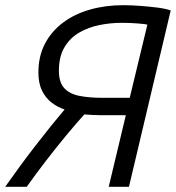

<svg xmlns="http://www.w3.org/2000/svg" viewBox="-49 -720 678 740"><path d="M-29 0Q-3 -37 27 -78Q57 -119 88 -159Q119 -199 148 -235Q177 -271 200 -298Q173 -307 150 -324.5Q127 -342 113 -370.5Q99 -399 99 -441Q99 -503 124 -551Q149 -599 193.5 -632.5Q238 -666 297.5 -683Q357 -700 426 -700Q455 -700 489.5 -697.5Q524 -695 556 -691Q588 -687 609 -680L448 0H370L436 -276H340Q322 -276 306 -277Q290 -278 276 -279Q246 -246 207 -199Q168 -152 128 -100Q88 -48 54 0ZM346 -343H451L519 -625Q514 -627 483.5 -629.5Q453 -632 419 -632Q377 -632 334.5 -623.5Q292 -615 256.5 -594.5Q221 -574 199.5 -538Q178 -502 178 -447Q178 -403 198.5 -380.5Q219 -358 257 -350.5Q295 -343 346 -343Z"/></svg>

Font: Ubuntu Sans
Style: Italic
Weight: 400
Italic angle: -13.5°
Designer: Dalton Maag Ltd
Foundry: Dalton Maag Ltd
Version: Version 1.006